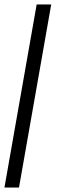

<svg xmlns="http://www.w3.org/2000/svg" viewBox="-33 -731 260 864"><path d="M-13 113 132 -711H197.5L52.5 113Z"/></svg>

Font: Anybody UltraExpanded Light
Style: Italic
Weight: 300
Width: 9
Italic angle: -10°
Designer: Tyler Finck
Foundry: Etcetera Type Company
Version: Version 1.010; ttfautohint (v1.8.3) -l 8 -r 50 -G 200 -x 14 